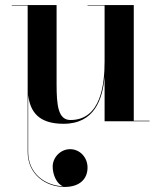

<svg xmlns="http://www.w3.org/2000/svg" viewBox="-20 -480 638 760"><path d="M257.5 110.5C219.5 110.5 188.5 143 188.5 179.5C188.5 213 206 250.5 230.5 257.5C157.5 254.5 91.5 206.5 91.5 121V-104C99.5 -36.5 134 10 231.5 10C354.5 10 386.5 -88 394 -177V0H572V-2H509.5V-460H326.5V-458H394V-237C394 -147.5 380 -5 259 -5C210 -5 204 -63 204 -147V-460H26.5V-458H89.5V121C89.5 211 161.5 260 235.5 260C297.5 260 326.5 226.5 326.5 183.5C326.5 142 295.5 110.5 257.5 110.5Z"/></svg>

Font: Bodoni* 96pt Medium
Style: Regular
Weight: 500
Version: Version 2.3